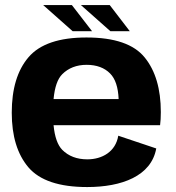

<svg xmlns="http://www.w3.org/2000/svg" viewBox="-20 -750 710 776"><path d="M332.5 6C472 6 591.5 -38.5 611.5 -150L458 -201.5C447.5 -137 393 -106 333 -106C290.5 -106 257 -119 231.5 -144.5C213 -163.5 201 -196.5 196.5 -244H627C629 -259 630 -276.5 630 -297C630 -390 608.5 -464 565 -517.5C521.5 -571.5 443 -598.5 329.5 -598.5C219 -598.5 141 -572 95.5 -519C50 -466 27.5 -391 27.5 -294.5C27.5 -200 50 -126.5 95 -73.5C140.5 -20.5 219.5 6 332.5 6ZM196.5 -349.5C201 -397.5 212.5 -431 231.5 -450C256.5 -475 289.5 -488 330 -488C370.5 -488 402.5 -476 425 -453C446 -432 457.5 -397.5 459.5 -349.5ZM273.5 -624H352L270.5 -729.5H154.5ZM426 -624H504.5L423.5 -729.5H307Z"/></svg>

Font: Anybody
Style: Bold
Weight: 700
Designer: Tyler Finck
Foundry: Etcetera Type Company
Version: Version 1.110